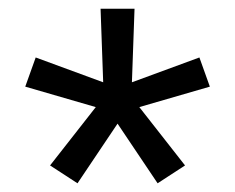

<svg xmlns="http://www.w3.org/2000/svg" viewBox="-20 -791 540 441"><path d="M158 -370 95 -411 200 -545 38 -592 62 -659 217 -602 211 -771H289L283 -602L438 -659L462 -592L300 -545L405 -411L342 -370L250 -507Z"/></svg>

Font: Iosevka Slab
Style: Regular
Weight: 400
Monospace: yes
Designer: Belleve Invis
Foundry: Belleve Invis
Version: Version 11.2.4; ttfautohint (v1.8.3)